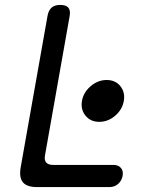

<svg xmlns="http://www.w3.org/2000/svg" viewBox="-20 -760 640 780"><path d="M130 0Q89 0 73 -19.5Q57 -39 64 -80L173 -695Q177 -718 189.5 -729Q202 -740 225 -740Q248 -740 257.5 -729Q267 -718 263 -695L163 -130Q159 -110 167.5 -100Q176 -90 196 -90H441Q461 -90 471.5 -77.5Q482 -65 478 -45Q474 -25 459.5 -12.5Q445 0 425 0ZM313 -350Q319 -385 348.5 -410Q378 -435 413 -435Q449 -435 469 -410Q489 -385 483 -350Q477 -315 448 -290Q419 -265 383 -265Q348 -265 327.5 -290Q307 -315 313 -350Z"/></svg>

Font: Maple Mono
Style: Italic
Weight: 400
Italic angle: -10°
Monospace: yes
Designer: subframe7536
Version: Version 7.300